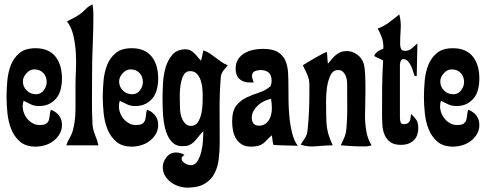

<svg xmlns="http://www.w3.org/2000/svg" viewBox="-20 -666 2227 880"><path d="M143 -445Q175 -445 198 -434.5Q221 -424 235.5 -405Q250 -386 257 -361Q264 -336 264 -307Q264 -281 258.5 -258Q253 -235 240 -218Q227 -201 207 -190.5Q187 -180 159 -180Q137 -180 122 -187.5Q107 -195 88 -204Q86 -198 85 -191.5Q84 -185 84 -179Q84 -163 90 -147.5Q96 -132 106.5 -120Q117 -108 131 -100.5Q145 -93 162 -93Q183 -93 192 -99.5Q201 -106 204 -116Q207 -126 208 -138.5Q209 -151 213 -163Q236 -155 250 -137Q264 -119 264 -94Q264 -70 253 -51.5Q242 -33 225 -20Q208 -7 186.5 -0.5Q165 6 143 6Q98 6 71.5 -17Q45 -40 31.5 -74Q18 -108 14 -148Q10 -188 10 -221Q10 -256 13.5 -295.5Q17 -335 30 -368Q43 -401 69.5 -423Q96 -445 143 -445ZM85 -293Q85 -268 102.5 -251Q120 -234 145 -234Q167 -234 180.5 -252Q194 -270 194 -290Q194 -315 178.5 -331.5Q163 -348 137 -348Q117 -348 101 -330Q85 -312 85 -293Z M404 -646Q406 -634 407 -622Q408 -610 408 -598Q408 -529 405 -461Q402 -393 402 -324Q402 -267 401.5 -209.5Q401 -152 404 -95Q406 -71 416 -47Q426 -23 431 0H284Q289 -17 298.5 -32.5Q308 -48 313 -65Q326 -111 326 -166.5Q326 -222 326 -270Q326 -304 328 -344.5Q330 -385 327.5 -425Q325 -465 316.5 -502.5Q308 -540 287 -568Q301 -576 315 -582.5Q329 -589 342 -598Q358 -609 372 -623.5Q386 -638 404 -646Z M584 -445Q616 -445 639 -434.5Q662 -424 676.5 -405Q691 -386 698 -361Q705 -336 705 -307Q705 -281 699.5 -258Q694 -235 681 -218Q668 -201 648 -190.5Q628 -180 600 -180Q578 -180 563 -187.5Q548 -195 529 -204Q527 -198 526 -191.5Q525 -185 525 -179Q525 -163 531 -147.5Q537 -132 547.5 -120Q558 -108 572 -100.5Q586 -93 603 -93Q624 -93 633 -99.5Q642 -106 645 -116Q648 -126 649 -138.5Q650 -151 654 -163Q677 -155 691 -137Q705 -119 705 -94Q705 -70 694 -51.5Q683 -33 666 -20Q649 -7 627.5 -0.5Q606 6 584 6Q539 6 512.5 -17Q486 -40 472.5 -74Q459 -108 455 -148Q451 -188 451 -221Q451 -256 454.5 -295.5Q458 -335 471 -368Q484 -401 510.5 -423Q537 -445 584 -445ZM526 -293Q526 -268 543.5 -251Q561 -234 586 -234Q608 -234 621.5 -252Q635 -270 635 -290Q635 -315 619.5 -331.5Q604 -348 578 -348Q558 -348 542 -330Q526 -312 526 -293Z M831 -440Q843 -440 852.5 -435Q862 -430 870.5 -422Q879 -414 886 -405Q893 -396 901 -388Q905 -399 907 -411Q909 -423 912 -435Q928 -430 941.5 -421Q955 -412 968 -402Q981 -392 994.5 -382.5Q1008 -373 1024 -367Q1013 -354 1003.5 -342Q994 -330 992 -313Q986 -238 986.5 -163.5Q987 -89 987 -14Q987 26 982.5 63.5Q978 101 962.5 130Q947 159 917.5 176.5Q888 194 838 194Q819 194 799 187.5Q779 181 763 169Q747 157 736.5 139.5Q726 122 726 101Q726 76 743 54.5Q760 33 787 33Q798 33 807.5 36Q817 39 826 44Q813 51 812.5 59.5Q812 68 818.5 75Q825 82 835 86.5Q845 91 854 91Q874 91 885.5 72Q897 53 903 27.5Q909 2 910.5 -24.5Q912 -51 912 -65Q895 -47 885 -34Q875 -21 865.5 -12.5Q856 -4 845 0Q834 4 815 4Q792 4 776.5 -8Q761 -20 751 -39.5Q741 -59 735.5 -83Q730 -107 728 -131.5Q726 -156 725.5 -178.5Q725 -201 725 -217Q725 -245 727 -283.5Q729 -322 739 -356.5Q749 -391 770.5 -415.5Q792 -440 831 -440ZM805 -170Q805 -159 807.5 -145Q810 -131 816 -118.5Q822 -106 831.5 -97.5Q841 -89 855 -89Q876 -89 887 -106Q898 -123 903 -146Q908 -169 908.5 -193Q909 -217 909 -231Q909 -245 907 -264Q905 -283 899 -300Q893 -317 881.5 -328.5Q870 -340 851 -340Q830 -340 820 -319Q810 -298 806.5 -269.5Q803 -241 804 -213Q805 -185 805 -170Z M1185 -442Q1230 -442 1254 -427Q1278 -412 1288.5 -387Q1299 -362 1300.5 -329.5Q1302 -297 1302 -263Q1302 -237 1302.5 -200Q1303 -163 1307 -125Q1311 -87 1320 -52.5Q1329 -18 1345 2Q1310 1 1284 0.5Q1258 0 1233 -2Q1230 -13 1229 -24Q1228 -35 1226 -46Q1212 -34 1203.5 -24.5Q1195 -15 1185.5 -8Q1176 -1 1163.5 2.5Q1151 6 1130 6Q1105 6 1088.5 -4Q1072 -14 1062 -30.5Q1052 -47 1048 -67.5Q1044 -88 1044 -109Q1044 -158 1063 -182Q1082 -206 1109.5 -219Q1137 -232 1167 -241.5Q1197 -251 1220 -271Q1225 -284 1225 -295Q1225 -345 1174 -345Q1161 -345 1148 -339.5Q1135 -334 1135 -318Q1135 -310 1138 -303Q1141 -296 1143 -288H1124Q1095 -288 1077.5 -304Q1060 -320 1060 -351Q1060 -377 1071.5 -394.5Q1083 -412 1101 -422.5Q1119 -433 1141 -437.5Q1163 -442 1185 -442ZM1134 -126Q1134 -110 1142 -100Q1150 -90 1167 -90Q1183 -90 1194.5 -97.5Q1206 -105 1213 -116.5Q1220 -128 1223 -142Q1226 -156 1226 -170Q1226 -194 1222 -213Q1207 -210 1191 -202.5Q1175 -195 1162.5 -183.5Q1150 -172 1142 -157.5Q1134 -143 1134 -126Z M1483 -374Q1492 -385 1501 -395.5Q1510 -406 1519.5 -414Q1529 -422 1541 -427Q1553 -432 1569 -432Q1595 -432 1617 -416Q1639 -400 1647 -374Q1652 -358 1653.5 -325.5Q1655 -293 1655 -257Q1655 -221 1654 -187Q1653 -153 1653 -134Q1653 -100 1659 -64.5Q1665 -29 1683 0Q1670 5 1658.5 5Q1647 5 1637 5Q1613 5 1589.5 3.5Q1566 2 1542 0Q1550 -19 1557.5 -34.5Q1565 -50 1567 -71Q1572 -120 1571.5 -177Q1571 -234 1571 -283Q1571 -292 1569 -303Q1567 -314 1562 -323.5Q1557 -333 1549.5 -339Q1542 -345 1530 -345Q1506 -345 1494.5 -320.5Q1483 -296 1478.5 -264Q1474 -232 1474.5 -199Q1475 -166 1475 -150Q1475 -126 1476 -108Q1477 -90 1480 -73Q1483 -56 1489 -39Q1495 -22 1505 0Q1465 1 1427.5 4.5Q1390 8 1358 -3Q1369 -20 1378.5 -34.5Q1388 -49 1390 -71Q1394 -113 1396 -153Q1398 -193 1398 -235Q1398 -262 1398 -277Q1398 -292 1395 -304Q1392 -316 1386 -329.5Q1380 -343 1368 -367Q1375 -371 1391 -381Q1407 -391 1424.5 -401Q1442 -411 1457.5 -419Q1473 -427 1478 -428Q1480 -414 1480.5 -401Q1481 -388 1483 -374Z M1711 -535Q1740 -546 1763.5 -563.5Q1787 -581 1810 -600Q1819 -567 1816.5 -532.5Q1814 -498 1814 -464Q1814 -451 1818 -442Q1822 -433 1837 -433Q1855 -433 1867.5 -444.5Q1880 -456 1893 -467L1890 -318H1880Q1877 -327 1873 -340Q1869 -353 1863 -365.5Q1857 -378 1848.5 -386.5Q1840 -395 1828 -395Q1821 -395 1817 -386.5Q1813 -378 1813 -372V-127Q1813 -118 1815.5 -107.5Q1818 -97 1830 -97Q1842 -97 1848.5 -101Q1855 -105 1858 -111.5Q1861 -118 1862 -126.5Q1863 -135 1864 -144Q1881 -128 1889 -115.5Q1897 -103 1897 -79Q1897 -42 1875.5 -22Q1854 -2 1818 -2Q1786 -2 1768.5 -15Q1751 -28 1742.5 -48.5Q1734 -69 1732.5 -94.5Q1731 -120 1731 -144Q1731 -206 1731.5 -266.5Q1732 -327 1736 -389Q1725 -394 1715.5 -399Q1706 -404 1695 -409Q1700 -423 1712 -430.5Q1724 -438 1737 -443V-453Q1737 -475 1729.5 -495.5Q1722 -516 1711 -535Z M2056 -445Q2088 -445 2111 -434.5Q2134 -424 2148.5 -405Q2163 -386 2170 -361Q2177 -336 2177 -307Q2177 -281 2171.5 -258Q2166 -235 2153 -218Q2140 -201 2120 -190.5Q2100 -180 2072 -180Q2050 -180 2035 -187.5Q2020 -195 2001 -204Q1999 -198 1998 -191.5Q1997 -185 1997 -179Q1997 -163 2003 -147.5Q2009 -132 2019.5 -120Q2030 -108 2044 -100.5Q2058 -93 2075 -93Q2096 -93 2105 -99.5Q2114 -106 2117 -116Q2120 -126 2121 -138.5Q2122 -151 2126 -163Q2149 -155 2163 -137Q2177 -119 2177 -94Q2177 -70 2166 -51.5Q2155 -33 2138 -20Q2121 -7 2099.5 -0.5Q2078 6 2056 6Q2011 6 1984.5 -17Q1958 -40 1944.5 -74Q1931 -108 1927 -148Q1923 -188 1923 -221Q1923 -256 1926.5 -295.5Q1930 -335 1943 -368Q1956 -401 1982.5 -423Q2009 -445 2056 -445ZM1998 -293Q1998 -268 2015.5 -251Q2033 -234 2058 -234Q2080 -234 2093.5 -252Q2107 -270 2107 -290Q2107 -315 2091.5 -331.5Q2076 -348 2050 -348Q2030 -348 2014 -330Q1998 -312 1998 -293Z"/></svg>

Font: Fette Mikado
Style: Regular
Weight: 400
Designer: Peter Wiegel
Foundry: Peter Wiegel
Version: Version 1.000